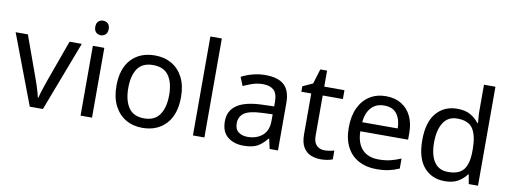

<svg xmlns="http://www.w3.org/2000/svg" viewBox="-62 -1101 3853 1452"><g transform="rotate(10 1865.0 -375.0)"><path d="M203 0 0 -536H94L208 -220Q216 -198 225 -171Q234 -144 241 -119.5Q248 -95 251 -78H255Q259 -95 266.5 -120Q274 -145 283.5 -172Q293 -199 300 -220L414 -536H508L304 0Z M638 -737Q658 -737 673.5 -723.5Q689 -710 689 -681Q689 -653 673.5 -639Q658 -625 638 -625Q616 -625 601 -639Q586 -653 586 -681Q586 -710 601 -723.5Q616 -737 638 -737ZM681 -536V0H593V-536Z M1317 -269Q1317 -136 1249.5 -63Q1182 10 1067 10Q996 10 940.5 -22.5Q885 -55 853 -117.5Q821 -180 821 -269Q821 -402 888 -474Q955 -546 1070 -546Q1143 -546 1198.5 -513.5Q1254 -481 1285.5 -419.5Q1317 -358 1317 -269ZM912 -269Q912 -174 949.5 -118.5Q987 -63 1069 -63Q1150 -63 1188 -118.5Q1226 -174 1226 -269Q1226 -364 1188 -418Q1150 -472 1068 -472Q986 -472 949 -418Q912 -364 912 -269Z M1544 0H1456V-760H1544Z M1917 -545Q2015 -545 2062 -502Q2109 -459 2109 -365V0H2045L2028 -76H2024Q1989 -32 1950.5 -11Q1912 10 1844 10Q1771 10 1723 -28.5Q1675 -67 1675 -149Q1675 -229 1738 -272.5Q1801 -316 1932 -320L2023 -323V-355Q2023 -422 1994 -448Q1965 -474 1912 -474Q1870 -474 1832 -461.5Q1794 -449 1761 -433L1734 -499Q1769 -518 1817 -531.5Q1865 -545 1917 -545ZM1943 -259Q1843 -255 1804.5 -227Q1766 -199 1766 -148Q1766 -103 1793.5 -82Q1821 -61 1864 -61Q1932 -61 1977 -98.5Q2022 -136 2022 -214V-262Z M2454 -62Q2474 -62 2495 -65.5Q2516 -69 2529 -73V-6Q2515 1 2489 5.5Q2463 10 2439 10Q2397 10 2361.5 -4.5Q2326 -19 2304 -55Q2282 -91 2282 -156V-468H2206V-510L2283 -545L2318 -659H2370V-536H2525V-468H2370V-158Q2370 -109 2393.5 -85.5Q2417 -62 2454 -62Z M2843 -546Q2912 -546 2961.5 -516Q3011 -486 3037.5 -431.5Q3064 -377 3064 -304V-251H2697Q2699 -160 2743.5 -112.5Q2788 -65 2868 -65Q2919 -65 2958.5 -74.5Q2998 -84 3040 -102V-25Q2999 -7 2959 1.5Q2919 10 2864 10Q2788 10 2729.5 -21Q2671 -52 2638.5 -113.5Q2606 -175 2606 -264Q2606 -352 2635.5 -415Q2665 -478 2718.5 -512Q2772 -546 2843 -546ZM2842 -474Q2779 -474 2742.5 -433.5Q2706 -393 2699 -321H2972Q2971 -389 2940 -431.5Q2909 -474 2842 -474Z M3390 10Q3290 10 3230 -59.5Q3170 -129 3170 -267Q3170 -405 3230.5 -475.5Q3291 -546 3391 -546Q3453 -546 3492.5 -523Q3532 -500 3557 -467H3563Q3562 -480 3559.5 -505.5Q3557 -531 3557 -546V-760H3645V0H3574L3561 -72H3557Q3533 -38 3493 -14Q3453 10 3390 10ZM3404 -63Q3489 -63 3523.5 -109.5Q3558 -156 3558 -250V-266Q3558 -366 3525 -419.5Q3492 -473 3403 -473Q3332 -473 3296.5 -416.5Q3261 -360 3261 -265Q3261 -169 3296.5 -116Q3332 -63 3404 -63Z"/></g></svg>

Font: Noto Sans Mandaic
Style: Regular
Weight: 400
Designer: Monotype Design Team
Foundry: Monotype Imaging Inc.
Version: Version 2.002; ttfautohint (v1.8.4.7-5d5b)